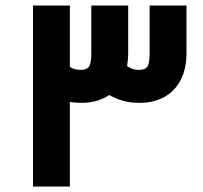

<svg xmlns="http://www.w3.org/2000/svg" viewBox="-20 -680 738 698"><path d="M487 -306Q441 -306 401.5 -322.5Q362 -339 335 -367L433 -449Q445 -436 457 -431Q469 -426 486 -426Q507 -426 515.5 -437.5Q524 -449 524 -488V-660H658V-488Q658 -431 637.5 -390.5Q617 -350 578.5 -328Q540 -306 487 -306ZM100 -2V-660H234V-2ZM275 -306Q229 -306 189.5 -322.5Q150 -339 123 -367L221 -449Q233 -436 245 -431Q257 -426 274 -426Q295 -426 303.5 -437.5Q312 -449 312 -488V-660H446V-488Q446 -431 425.5 -390.5Q405 -350 366.5 -328Q328 -306 275 -306Z"/></svg>

Font: Titillium Web
Style: Bold
Weight: 700
Designer: Mohamed Gaber, Accademia di Belle Arti di Urbino
Foundry: Kief Type Foundry, Accademia di Belle Arti di Urbino
Version: Version 3.000